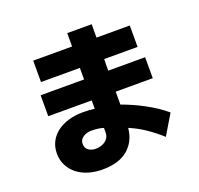

<svg xmlns="http://www.w3.org/2000/svg" viewBox="-146 -949 1231 1188"><g transform="rotate(-20 470.0 -355.0)"><path d="M575 -560 574 -484H817V-346H573V-261Q646 -235 718.5 -196Q791 -157 848 -109L769 23Q724 -18 674 -52Q624 -86 569 -109Q561 -23 501.5 28Q442 79 333 79Q285 79 242.5 66.5Q200 54 168.5 29.5Q137 5 118.5 -30.5Q100 -66 100 -111Q100 -152 117 -186Q134 -220 165.5 -244.5Q197 -269 241.5 -282.5Q286 -296 340 -296Q360 -296 382 -294.5Q404 -293 415 -291V-346H129V-484H415V-560H159V-701H415V-789H576V-701H795V-560ZM428 -160Q411 -166 389.5 -168.5Q368 -171 349 -171Q317 -171 293.5 -155Q270 -139 270 -113Q270 -84 290 -70Q310 -56 336 -56Q353 -56 369.5 -60.5Q386 -65 399 -74Q412 -83 420 -97Q428 -111 428 -131Z"/></g></svg>

Font: OA Gothic ExtraBold
Style: Regular
Weight: 800
Designer: Choi Chi-young, Lee Jaesang, Lee Juhyun, Han Dohee
Foundry: DDUNGSANG CORP.
Version: Version 1.000;Build 20210203